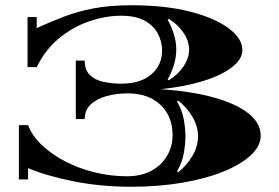

<svg xmlns="http://www.w3.org/2000/svg" viewBox="-20 -690 1065 732"><path d="M481 22Q363 22 259 1Q155 -20 87 -49V-6H52V-213H87Q102 -173 139 -137.5Q176 -102 228 -75Q280 -48 340.5 -33Q401 -18 464 -18Q518 -18 557 -39Q596 -60 617 -96Q638 -132 638 -175Q638 -246 592 -290Q546 -334 467 -334Q423 -334 385.5 -323.5Q348 -313 325.5 -291.5Q303 -270 303 -236H269V-459H303Q303 -423 322.5 -404Q342 -385 374 -378Q406 -371 442 -371Q516 -371 557 -406.5Q598 -442 598 -497Q598 -531 582 -561.5Q566 -592 532 -611Q498 -630 442 -630Q382 -630 319.5 -608.5Q257 -587 204.5 -543.5Q152 -500 120 -434H85V-625H120V-583Q171 -606 222.5 -626Q274 -646 336.5 -658Q399 -670 481 -670Q611 -670 705.5 -645.5Q800 -621 852 -582Q904 -543 904 -499Q904 -464 863.5 -433Q823 -402 752.5 -380.5Q682 -359 592 -350Q711 -342 796.5 -318Q882 -294 928 -257Q974 -220 974 -173Q974 -133 935.5 -97.5Q897 -62 829.5 -35Q762 -8 672.5 7Q583 22 481 22ZM624 -384Q659 -406 680 -437.5Q701 -469 701 -501Q701 -533 680 -564.5Q659 -596 624 -618L619 -615Q634 -589 643 -559.5Q652 -530 652 -501Q652 -472 643 -442.5Q634 -413 619 -387ZM659 -33Q692 -59 713.5 -95.5Q735 -132 735 -170Q735 -208 714 -244Q693 -280 659 -307L655 -302Q674 -271 680.5 -235.5Q687 -200 687 -170Q687 -140 680.5 -104.5Q674 -69 655 -37Z"/></svg>

Font: Diplomata SC
Style: Regular
Weight: 400
Designer: Eduardo Rodriguez Tunni
Foundry: Eduardo Rodriguez Tunni
Version: Version 1.002; ttfautohint (v1.8.4.7-5d5b);gftools[0.9.23]